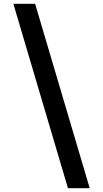

<svg xmlns="http://www.w3.org/2000/svg" viewBox="-20 -843 540 1006"><path d="M336 143 50 -823H164L450 143Z"/></svg>

Font: Iosevka Curly
Style: Bold
Weight: 700
Monospace: yes
Designer: Belleve Invis
Foundry: Belleve Invis
Version: Version 22.1.2; ttfautohint (v1.8.4)